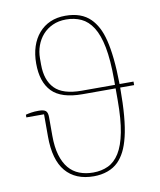

<svg xmlns="http://www.w3.org/2000/svg" viewBox="-86 -828 759 909"><g transform="rotate(-10 294.0 -374.0)"><path d="M25 -331Q36 -334 51.5 -336.5Q67 -339 88 -339Q112 -339 121.5 -331Q131 -323 131 -300V-211Q131 -157 142.5 -118Q154 -79 175 -54Q196 -29 226 -17.5Q256 -6 292 -6Q332 -6 364 -21Q396 -36 418.5 -72Q441 -108 453 -169.5Q465 -231 465 -324V-380H306Q204 -380 159.5 -426Q115 -472 115 -561Q115 -606 127 -642.5Q139 -679 162 -705.5Q185 -732 217 -746Q249 -760 290 -760Q367 -760 410 -717Q428 -699 442 -673Q456 -647 465.5 -609Q475 -571 480.5 -519Q486 -467 487 -397H554V-380H487Q487 -302 482 -244.5Q477 -187 467 -146Q457 -105 443 -77.5Q429 -50 410 -31Q389 -10 358.5 1Q328 12 292 12Q204 12 157 -43.5Q110 -99 110 -211V-318H25ZM137 -552Q137 -477 176 -437Q215 -397 305 -397H465V-424Q465 -517 453 -578.5Q441 -640 418 -676Q395 -712 362.5 -727Q330 -742 290 -742Q254 -742 225.5 -729Q197 -716 177.5 -694Q158 -672 147.5 -643Q137 -614 137 -582Z"/></g></svg>

Font: IBM Plex Serif Thin
Style: Regular
Weight: 100
Designer: Mike Abbink, Paul van der Laan, Pieter van Rosmalen
Foundry: Bold Monday
Version: Version 3.001